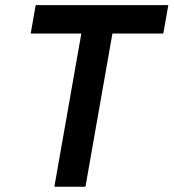

<svg xmlns="http://www.w3.org/2000/svg" viewBox="-20 -713 663 733"><path d="M187.5 0 290.5 -585H97.2L116.2 -693.4H622.6L603.5 -585H409.2L306.2 0Z"/></svg>

Font: Cascadia Mono NF SemiBold
Style: Italic
Weight: 600
Italic angle: -10°
Monospace: yes
Designer: Aaron Bell
Foundry: Saja Typeworks
Version: Version 2404.023; ttfautohint (v1.8.4)